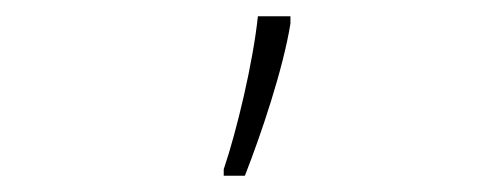

<svg xmlns="http://www.w3.org/2000/svg" viewBox="-20 -822 603 236"><path d="M255 -614V-606H281C301 -657 328 -737 337 -793V-802H297C291 -745 271 -661 255 -614Z"/></svg>

Font: Noto Sans Mono SemiCondensed ExtraLight
Style: Regular
Weight: 200
Width: 4
Designer: Monotype Design Team
Foundry: Monotype Imaging Inc.
Version: Version 2.014